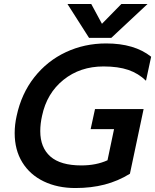

<svg xmlns="http://www.w3.org/2000/svg" viewBox="-20 -933 782 968"><path d="M320 -913H440L494 -813L592 -913H724L541 -742H429ZM54 -262Q54 -305 64 -349Q88 -461 153 -543.5Q218 -626 312 -670Q406 -714 515 -714Q658 -714 742 -647L716 -526Q678 -563 627 -580.5Q576 -598 502 -598Q384 -598 300 -530.5Q216 -463 192 -349Q183 -309 183 -272Q183 -189 234 -144Q285 -99 390 -99Q465 -99 522 -125L555 -282H437L459 -383H704L635 -57Q575 -20 507.5 -2.5Q440 15 360 15Q270 15 200.5 -18.5Q131 -52 92.5 -114.5Q54 -177 54 -262Z"/></svg>

Font: Prompt Medium
Style: Italic
Weight: 500
Italic angle: -12°
Designer: Katatrad Team
Foundry: CadsonDemak
Version: Version 1.001